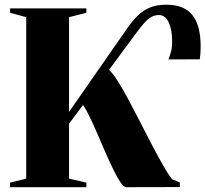

<svg xmlns="http://www.w3.org/2000/svg" viewBox="-20 -778 854 798"><path d="M21.5 0V-19L89 -35.5V-706.5L22 -725V-743H339V-725L267 -706.5V-313L512 -665Q531.5 -692.5 553.2 -713.8Q575 -735 603.5 -746.8Q632 -758.5 670.5 -758.5Q707.5 -758.5 734.5 -748Q761.5 -737.5 779.2 -715.8Q797 -694 805.5 -661Q814 -628 814 -583.5Q814 -570.5 813 -556Q812 -541.5 810.5 -531.5L680 -531Q686 -546.5 690.8 -563.2Q695.5 -580 695.5 -606.5Q695.5 -653 681.5 -684.2Q667.5 -715.5 640.5 -715.5Q624 -715.5 609.8 -707.8Q595.5 -700 582 -685.2Q568.5 -670.5 552 -648.5L433 -487.5Q448 -475 468.8 -442Q489.5 -409 513.8 -364Q538 -319 563.2 -269.5Q588.5 -220 613 -173Q637.5 -126 658.8 -89Q680 -52 695.5 -33L727.5 -19.5V-0.5L505 0Q494.5 0 480.8 -20.2Q467 -40.5 450.8 -73.8Q434.5 -107 417.5 -146.2Q400.5 -185.5 383.8 -224.2Q367 -263 352 -294Q337 -325 325 -341.5L267 -264V-35.5L339 -19V0Z"/></svg>

Font: Merriweather 144pt ExtraBold
Style: Regular
Weight: 800
Version: Version 2.100